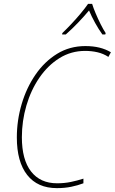

<svg xmlns="http://www.w3.org/2000/svg" viewBox="-20 -962 593 992"><path d="M274 10Q174 10 120.5 -58Q67 -126 67 -252Q67 -340 92 -424.5Q117 -509 163.5 -576.5Q210 -644 275 -684Q340 -724 421 -724Q461 -724 493.5 -716Q526 -708 553 -692L540 -668Q514 -685 483.5 -692Q453 -699 420 -699Q347 -699 287 -661.5Q227 -624 183.5 -560.5Q140 -497 116.5 -417Q93 -337 93 -253Q93 -137 140.5 -76Q188 -15 275 -15Q313 -15 346.5 -22Q380 -29 411 -39V-15Q382 -4 348 3Q314 10 274 10ZM302 -791Q323 -811 348 -837.5Q373 -864 396 -891.5Q419 -919 435 -942H456Q462 -922 474 -893.5Q486 -865 500 -837Q514 -809 526 -791L524 -784H509Q490 -810 471.5 -843.5Q453 -877 440 -908Q416 -879 384 -845.5Q352 -812 320 -784H301Z"/></svg>

Font: Noto Sans SemiCondensed Thin
Style: Italic
Weight: 100
Width: 4
Italic angle: -12°
Designer: Monotype Design Team
Foundry: Monotype Imaging Inc.
Version: Version 2.013; ttfautohint (v1.8.4.7-5d5b)